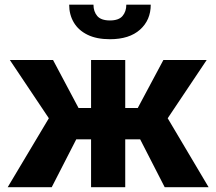

<svg xmlns="http://www.w3.org/2000/svg" viewBox="-20 -778 896 798"><path d="M437 -615Q381.5 -615 343.8 -633.5Q306 -652 286.8 -684.5Q267.5 -717 267.5 -758.5H368.5Q368.5 -730 384.2 -711.5Q400 -693 437 -693Q473.5 -693 489.2 -711.5Q505 -730 505 -758.5H606.5Q606.5 -694.5 562 -654.8Q517.5 -615 437 -615ZM847 0H664.5L562.5 -199H500.5V0H358.5V-199H297L195 0H12L183 -286.5L21 -528.5H200.5L306.5 -329H358.5V-528.5H500.5V-329H552.5L659 -528.5H839L677 -286.5Z"/></svg>

Font: Roberto Sans
Style: Bold
Weight: 700
Designer: Google (font) & Cristiano Sobral (main changes)
Version: Version 1.000;October 12, 2021;FontCreator 14.0.0.2814 64-bi